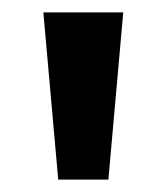

<svg xmlns="http://www.w3.org/2000/svg" viewBox="-20 -770 269 310"><path d="M50 -750H179L155 -480H74Z"/></svg>

Font: Bounded
Style: Regular
Weight: 400
Designer: Vlad Churkin
Version: Version 1.0